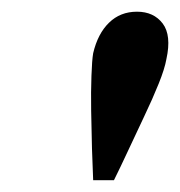

<svg xmlns="http://www.w3.org/2000/svg" viewBox="-20 -678 305 325"><path d="M211.9 -658.2Q240.2 -658.2 255.4 -638.2Q270.5 -618.2 261.7 -578.1Q258.8 -561.5 248.5 -536.1Q238.3 -510.7 224.1 -481Q210 -451.2 196.8 -422.9Q183.6 -394.5 172.9 -373H137.7Q136.7 -394.5 135.7 -426.3Q134.8 -458 134.3 -490.7Q133.8 -523.4 134.8 -549.8Q135.7 -576.2 137.7 -587.9Q145.5 -621.1 164.6 -639.6Q183.6 -658.2 211.9 -658.2Z"/></svg>

Font: Crimson Pro Medium
Style: Italic
Weight: 500
Italic angle: -12°
Designer: Jacques Le Bailly
Foundry: Baron von Fonthausen
Version: Version 1.003